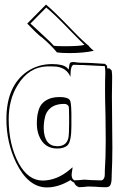

<svg xmlns="http://www.w3.org/2000/svg" viewBox="-20 -787 511 839"><path d="M459 -488 468 -479Q470 -463 470 -454V-444Q469 -416 469 -366Q469 -328 470 -254Q471 -179 471 -141Q471 -81 468 -20V-13Q468 19 458 27Q453 30 447 31H433Q420 31 397 29Q377 28 368 28Q360 28 346 30Q332 31 325 31Q309 25 304 11Q292 5 288 0Q235 32 185 32Q103 32 50 -77Q8 -165 8 -266Q8 -411 98 -474Q146 -507 208 -507Q255 -507 273 -491Q277 -487 280 -483Q283 -510 287 -513Q292 -516 300 -516Q306 -516 317 -514Q327 -513 331 -513H340Q367 -513 439 -508L448 -499Q448 -497 448 -494Q449 -490 449 -488ZM438 -498Q408 -500 340 -503H329Q325 -503 315.5 -503.5Q306 -504 302 -504Q288 -501 288 -456V-451Q271 -491 225 -496Q212 -497 186 -497Q105 -494 57 -415Q18 -352 18 -266Q18 -155 62 -73Q103 1 165 2Q228 2 284 -45Q292 -51 297 -56Q297 -50 295 -40Q293 -28 293 -21Q294 -4 305 1Q312 1 326 0Q341 -2 348 -2Q358 -2 380 0Q403 1 413 1H425Q438 -4 438 -26V-40Q442 -99 442 -171Q442 -208 441 -281Q439 -355 439 -393Q439 -440 440 -464V-474Q440 -483 438 -498ZM147 -299Q157 -345 206 -359Q222 -363 240 -363Q278 -363 286 -348Q293 -335 292 -257Q292 -245 292 -236Q292 -171 276 -153Q261 -138 230 -138Q172 -138 150 -195Q141 -219 141 -246Q141 -279 147 -299ZM99 -684 181 -767Q212 -742 295 -656Q342 -607 370 -585L369 -584Q383 -570 390 -565Q344 -555 283 -555Q249 -555 229 -558Q201 -592 159 -627V-626Q137 -644 99 -684ZM182 -754 113 -684 114 -683Q121 -676 148 -652Q205 -600 215 -587Q227 -585 263 -585Q329 -585 349 -591Q333 -606 293 -647Q213 -730 182 -754ZM177 -277V-276Q171 -255 171 -226Q173 -149 230 -148Q271 -148 279 -185Q282 -202 282 -247V-273Q282 -318 280 -322Q275 -333 260 -333Q200 -333 180 -287Q178 -282 177 -277Z"/></svg>

Font: Londrina Shadow
Style: Regular
Weight: 400
Designer: Marcelo Magalhaes
Foundry: Marcelo Magalhães
Version: Version 1.001 2011